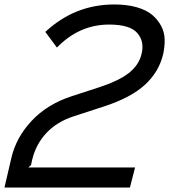

<svg xmlns="http://www.w3.org/2000/svg" viewBox="-33 -840 758 860"><path d="M698 -598Q679 -518 616.5 -460.5Q554 -403 435 -364L297 -319Q223 -295 175.5 -245Q128 -195 111 -124Q110 -120 108.5 -112.5Q107 -105 106 -101L94 -90H572L549 0H-13L18 -133Q39 -224 108.5 -298.5Q178 -373 288 -409L405 -447Q498 -477 543.5 -512.5Q589 -548 601 -598Q615 -654 582 -692Q549 -730 456 -730Q322 -730 222 -627L170 -697Q302 -820 479 -820Q536 -820 579.5 -807.5Q623 -795 648.5 -773.5Q674 -752 689 -723.5Q704 -695 704.5 -663Q705 -631 698 -598Z"/></svg>

Font: Sinkin Sans 400 Italic
Style: Italic
Weight: 400
Italic angle: -112°
Designer: Keith Bates
Foundry: K-Type
Version: Sinkin Sans (version 1.0)  by Keith Bates   •   © 2014   www